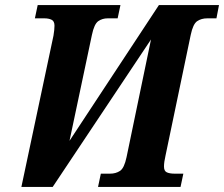

<svg xmlns="http://www.w3.org/2000/svg" viewBox="-20 -734 880 754"><path d="M190 -594Q194 -618 194 -633Q194 -651 182.5 -656.5Q171 -662 154 -662H117L128 -714H453L442 -662H403Q382 -662 366 -651Q350 -640 341 -597L253 -181L604 -714H840L830 -662H794Q771 -662 754.5 -651Q738 -640 729 -597L630 -123Q624 -97 624 -80Q624 -62 635.5 -57Q647 -52 666 -52H700L689 0H365L376 -52H412Q435 -52 451.5 -63Q468 -74 477 -117L573 -579L187 0H64Z"/></svg>

Font: Noto Serif SemiCondensed
Style: Bold Italic
Weight: 700
Width: 4
Italic angle: -12°
Designer: Monotype Design Team
Foundry: Monotype Imaging Inc.
Version: Version 2.014